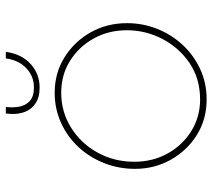

<svg xmlns="http://www.w3.org/2000/svg" viewBox="-56 -678 747 676"><g transform="rotate(-90 318.0 -340.5)"><path d="M305 13Q236 13 181 -21Q126 -55 93.5 -112.5Q61 -170 61 -239Q61 -297 81.5 -348.5Q102 -400 138.5 -439Q175 -478 224 -500Q273 -522 329 -522Q398 -522 453.5 -487.5Q509 -453 541.5 -395.5Q574 -338 574 -267Q574 -212 554 -161.5Q534 -111 498 -72Q462 -33 413 -10Q364 13 305 13ZM305 -10Q378 -10 432.5 -46.5Q487 -83 518 -142Q549 -201 549 -268Q549 -333 519.5 -385.5Q490 -438 440.5 -468.5Q391 -499 329 -499Q262 -499 206.5 -464.5Q151 -430 118.5 -371.5Q86 -313 86 -241Q86 -177 115 -124.5Q144 -72 194 -41Q244 -10 305 -10ZM347 -575Q312 -575 290 -590.5Q268 -606 259.5 -633Q251 -660 256 -694H279Q276 -672 279.5 -649Q283 -626 299 -610.5Q315 -595 348 -595Q386 -595 414.5 -621Q443 -647 450 -694H473Q465 -638 430 -606.5Q395 -575 347 -575Z"/></g></svg>

Font: MuseoModerno Thin Thin
Style: Italic
Weight: 250
Italic angle: -9°
Version: Version 1.003